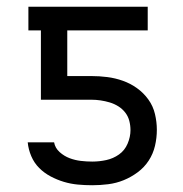

<svg xmlns="http://www.w3.org/2000/svg" viewBox="-20 -540 540 568"><path d="M253 8Q231 8 210 6Q189 4 169 -2Q149 -8 130 -18Q111 -28 96 -43Q81 -58 72.5 -78Q64 -98 62 -119H140Q143 -102 156.5 -90Q170 -78 186 -72Q202 -66 219 -64Q236 -62 253 -62Q274 -62 294.5 -66.5Q315 -71 332 -83Q349 -95 357.5 -115Q366 -135 366 -155Q366 -169 362.5 -182.5Q359 -196 350.5 -207Q342 -218 330 -225.5Q318 -233 304.5 -237Q291 -241 277.5 -243Q264 -245 250 -245H101V-450H64V-520H417V-450H179V-315H250Q274 -315 297.5 -312Q321 -309 343.5 -301Q366 -293 385.5 -279Q405 -265 419 -245.5Q433 -226 438.5 -202.5Q444 -179 444 -156Q444 -132 438.5 -108.5Q433 -85 420 -65Q407 -45 387.5 -30.5Q368 -16 346 -7Q324 2 300 5Q276 8 253 8Z"/></svg>

Font: Huly
Style: Regular
Weight: 400
Designer: Belleve Invis
Foundry: Belleve Invis
Version: Version 33.2.5; ttfautohint (v1.8.4)